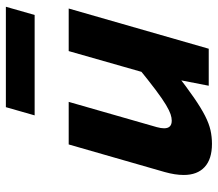

<svg xmlns="http://www.w3.org/2000/svg" viewBox="-64 -667 742 654"><g transform="rotate(-90 307.0 -340.0)"><path d="M342 0 370 -144H365L460 -477H605L468 0ZM409 -245 386 -113Q337 -75 301.5 -50.5Q266 -26 239.5 -12.5Q213 1 190.5 6Q168 11 144 11Q92 11 65 -14Q38 -39 38 -85Q38 -100 40.5 -116Q43 -132 48 -150L142 -477H287L201 -177Q199 -170 198 -163.5Q197 -157 197 -152Q197 -139 203.5 -132.5Q210 -126 223 -126Q233 -126 245 -130Q257 -134 276.5 -145.5Q296 -157 328 -181Q360 -205 409 -245ZM241 -593 269 -691H611L583 -593Z"/></g></svg>

Font: Intel One Mono Light
Style: Italic
Weight: 300
Italic angle: -16°
Monospace: yes
Designer: Fred Shallcrass
Foundry: Frere-Jones Type LLC
Version: Version 1.004